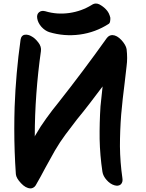

<svg xmlns="http://www.w3.org/2000/svg" viewBox="-20 -1006 811 1070"><path d="M253.9 -827.1Q337.9 -801.8 424.8 -813.5Q511.7 -825.2 585.9 -873Q592.8 -877.9 593.8 -888.7Q595.7 -900.4 594.7 -908.2Q591.8 -919.9 585.9 -932.6Q579.1 -945.3 570.3 -954.1Q555.7 -969.7 534.2 -981.4Q524.4 -986.3 514.6 -986.3Q502.9 -986.3 491.2 -978.5Q434.6 -943.4 366.2 -933.6Q296.9 -923.8 232.4 -943.4Q210.9 -949.2 197.3 -937.5Q183.6 -925.8 187.5 -903.3Q191.4 -878.9 210.9 -856.4Q230.5 -835 253.9 -827.1ZM674.8 -544.9Q680.7 -591.8 685.5 -637.7Q688.5 -660.2 688.5 -682.6Q688.5 -707 685.5 -732.4Q681.6 -754.9 657.2 -782.2Q631.8 -809.6 606.4 -810.5Q597.7 -810.5 589.8 -806.6Q582 -802.7 575.2 -793.9Q509.8 -702.1 442.4 -612.3Q375 -522.5 305.7 -434.6Q270.5 -391.6 238.3 -346.7Q206.1 -302.7 178.7 -254.9Q176.8 -252.9 175.8 -250Q173.8 -247.1 173.8 -245.1Q173.8 -364.3 182.6 -483.4Q191.4 -603.5 208 -720.7Q211.9 -746.1 193.4 -769.5Q174.8 -793.9 155.3 -803.7Q137.7 -814.5 118.2 -812.5Q98.6 -809.6 94.7 -785.2Q68.4 -598.6 61.5 -410.2Q59.6 -348.6 59.6 -287.1Q59.6 -161.1 68.4 -35.2Q70.3 -13.7 96.7 14.6Q123 43 149.4 43.9Q149.4 43.9 150.4 43.9Q158.2 43.9 165 40Q172.9 36.1 178.7 27.3Q207 -21.5 232.4 -70.3Q258.8 -119.1 286.1 -167Q313.5 -213.9 344.7 -255.9Q377 -298.8 409.2 -340.8Q446.3 -385.7 481.4 -431.6Q516.6 -477.5 551.8 -524.4Q548.8 -496.1 545.9 -468.8Q543 -440.4 540 -413.1Q534.2 -322.3 535.2 -231.4Q537.1 -139.6 550.8 -48.8Q554.7 -24.4 574.2 -2.9Q593.8 19.5 617.2 26.4Q639.6 33.2 653.3 21.5Q666 8.8 662.1 -13.7Q649.4 -101.6 648.4 -190.4Q648.4 -278.3 655.3 -367.2Q659.2 -411.1 664.1 -456.1Q668.9 -501 674.8 -544.9Z"/></svg>

Font: TroubleSide
Style: Comic
Weight: 400
Designer: Koroletov
Version: 1_5